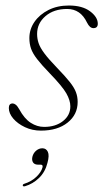

<svg xmlns="http://www.w3.org/2000/svg" viewBox="-20 -466 376 696"><path d="M140 -6Q181.5 -6 208.2 -27Q235 -48 235 -80.5Q235 -102 220.5 -127.5Q206 -153 161 -199.5Q130.5 -231 114.5 -251.8Q98.5 -272.5 92.5 -289.8Q86.5 -307 86.5 -328Q86.5 -360 105 -386.8Q123.5 -413.5 155.8 -429.8Q188 -446 229.5 -446Q278.5 -446 306.5 -425Q334.5 -404 334.5 -380Q334.5 -364 318.5 -364Q305.5 -364 295.5 -384Q272 -433.5 223.5 -433.5Q175 -433.5 144.8 -407.5Q114.5 -381.5 114.5 -343Q114.5 -326 119.8 -310Q125 -294 140.5 -273Q156 -252 187 -220Q216.5 -189.5 232.8 -169Q249 -148.5 255.2 -132Q261.5 -115.5 261.5 -96.5Q261.5 -50.5 225 -21.5Q188.5 7.5 128.5 7.5Q97 7.5 70.5 -5Q44 -17.5 28 -36.2Q12 -55 12 -74.5Q12 -91 26 -91Q31 -91 37 -86.5Q43 -82 50 -69.5Q68.5 -35.5 91.5 -20.8Q114.5 -6 140 -6ZM119 131Q105 131 99.8 122.8Q94.5 114.5 97.5 102Q101 88.5 111.2 80Q121.5 71.5 133.5 71.5Q147.5 71.5 153.5 84.5Q159.5 97.5 152 124.5Q144 157 121.8 178.8Q99.5 200.5 71 209Q63.5 211 62.5 206.5Q62 202 68.5 200Q94 192 111.8 175Q129.5 158 134 141Q136.5 131 128 131Z"/></svg>

Font: Fraunces 72pt S000 Thin
Style: Italic
Weight: 100
Italic angle: -16°
Version: Version 1.000; ttfautohint (v1.8.3)